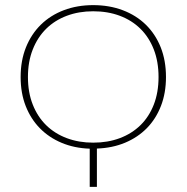

<svg xmlns="http://www.w3.org/2000/svg" viewBox="-20 -729 728 749"><path d="M343.5 -172.5Q400.5 -172.5 447.2 -190Q494 -207.5 527.8 -240.5Q561.5 -273.5 580 -321Q598.5 -368.5 598.5 -428.5Q598.5 -488.5 580 -536Q561.5 -583.5 527.8 -616.8Q494 -650 447.2 -667.5Q400.5 -685 343.5 -685Q287.5 -685 240.8 -667.5Q194 -650 160.2 -616.8Q126.5 -583.5 107.8 -536Q89 -488.5 89 -428.5Q89 -368.5 107.8 -321Q126.5 -273.5 160.2 -240.5Q194 -207.5 240.8 -190Q287.5 -172.5 343.5 -172.5ZM330 -149Q270 -151 220.5 -171.8Q171 -192.5 135.5 -228.8Q100 -265 80.2 -315.5Q60.5 -366 60.5 -428.5Q60.5 -492.5 81.2 -544.2Q102 -596 139.5 -632.8Q177 -669.5 229 -689.2Q281 -709 343.5 -709Q406.5 -709 458.8 -689.2Q511 -669.5 548.5 -633Q586 -596.5 606.8 -544.8Q627.5 -493 627.5 -428.5Q627.5 -366.5 608 -316Q588.5 -265.5 553 -229.2Q517.5 -193 467.8 -172.2Q418 -151.5 358 -149.5V0H330Z"/></svg>

Font: Lato ExtraLight
Style: Regular
Weight: 275
Designer: Lukasz Dziedzic with Adam Twardoch and Botio Nikoltchev
Foundry: tyPoland Lukasz Dziedzic
Version: Version 2.015; 2015-08-06; http://www.latofonts.com/